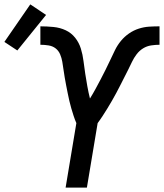

<svg xmlns="http://www.w3.org/2000/svg" viewBox="-104 -855 747 875"><path d="M195 0 244 -294Q237 -310 231.5 -327Q226 -344 221 -361Q216 -378 212 -395.5Q208 -413 204.5 -430.5Q201 -448 197.5 -466Q194 -484 191 -501.5Q188 -519 185.5 -537Q183 -555 180 -573Q177 -591 170 -607.5Q163 -624 149.5 -634.5Q136 -645 117.5 -648Q99 -651 80 -651V-735Q110 -735 140 -732Q170 -729 195.5 -717Q221 -705 238.5 -683Q256 -661 264.5 -633.5Q273 -606 276.5 -577Q280 -548 284.5 -519Q289 -490 294 -462Q299 -434 306 -406Q319 -427 331 -449Q343 -471 354.5 -493Q366 -515 377 -537Q388 -559 398.5 -581.5Q409 -604 420 -626.5Q431 -649 447 -668.5Q463 -688 484 -702.5Q505 -717 528.5 -724.5Q552 -732 575.5 -733.5Q599 -735 623 -735V-651Q604 -651 584.5 -648Q565 -645 548 -634.5Q531 -624 518.5 -607.5Q506 -591 497.5 -573Q489 -555 480 -537Q471 -519 462 -501.5Q453 -484 444 -466Q435 -448 425.5 -430.5Q416 -413 406 -395.5Q396 -378 385.5 -361Q375 -344 364 -327Q353 -310 341 -294L292 0ZM-25 -625 -84 -664 34 -835 106 -787Z"/></svg>

Font: Iosevka SS04 Md Ex Obl
Style: Regular
Weight: 500
Width: 7
Italic angle: -9°
Monospace: yes
Designer: Belleve Invis
Foundry: Belleve Invis
Version: Version 19.0.0; ttfautohint (v1.8.4)